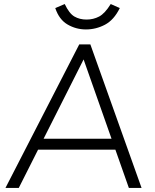

<svg xmlns="http://www.w3.org/2000/svg" viewBox="-20 -932 767 952"><path d="M73 0H7L373 -712H428L682 0H619L383 -670H411ZM152 -190 175 -244H554L570 -190ZM406 -786Q357 -786 315 -810.5Q273 -835 254 -892L301 -912Q323 -865 349 -850Q375 -835 409 -835Q443 -835 471.5 -850Q500 -865 529 -912L574 -892Q545 -833 500.5 -809.5Q456 -786 406 -786Z"/></svg>

Font: Muli Light
Style: Italic
Weight: 300
Italic angle: -4.541°
Designer: Vernon Adams
Foundry: Vernon Adams
Version: Version 2.100; ttfautohint (v1.8.1.43-b0c9)